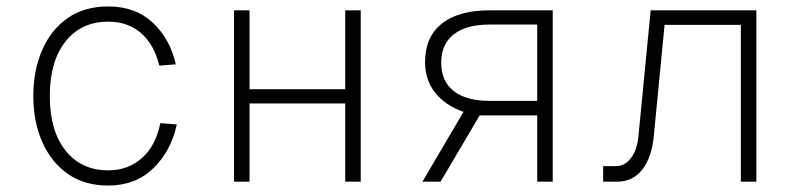

<svg xmlns="http://www.w3.org/2000/svg" viewBox="-20 -562 2440 594"><path d="M315 12Q240 12 188.5 -25Q137 -62 110 -124.5Q83 -187 83 -265Q83 -343 110 -406Q137 -469 188.5 -505.5Q240 -542 315 -542Q399 -542 452.5 -492Q506 -442 524 -363L473 -359Q457 -424 416.5 -459.5Q376 -495 315 -495Q231 -495 182.5 -433.5Q134 -372 134 -265Q134 -158 182.5 -96.5Q231 -35 315 -35Q376 -35 419 -73Q462 -111 476 -181L527 -177Q509 -94 454 -41Q399 12 315 12Z M704 0V-530H752V-286H1048V-530H1096V0H1048V-242H752V0Z M1287 0 1414 -216Q1357 -236 1326 -275.5Q1295 -315 1295 -370Q1295 -447 1346.5 -488.5Q1398 -530 1494 -530H1690V0H1642V-205H1464L1343 0ZM1494 -250H1642V-486H1494Q1422 -486 1383.5 -455.5Q1345 -425 1345 -368Q1345 -311 1383.5 -280.5Q1422 -250 1494 -250Z M1846 0V-48H1886Q1913 -48 1932 -73Q1951 -98 1955 -139L1993 -530H2320V0H2272V-485H2036L2003 -144Q1997 -76 1967.5 -38Q1938 0 1890 0Z"/></svg>

Font: Geist Mono UltraLight
Style: Regular
Weight: 200
Monospace: yes
Designer: Basement.studio, Andrés Briganti, Mateo Zaragoza
Foundry: Basement.studio, Vercel, Andrés Briganti, Guido Ferreyra, Mateo Zaragoza
Version: Version 1.400; ttfautohint (v1.8.4.7-5d5b)